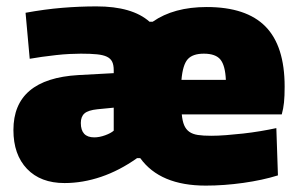

<svg xmlns="http://www.w3.org/2000/svg" viewBox="-20 -568 939 601"><path d="M624 13Q481 13 419 -73H409Q354 -34 296.5 -14.5Q239 5 182 5Q107 5 64.5 -39.5Q22 -84 22 -161Q22 -321 225 -333L336 -339V-348Q336 -365 331 -375Q326 -385 314.5 -390.5Q303 -396 283.5 -398Q264 -400 233 -400Q218 -400 197.5 -399Q177 -398 155 -395.5Q133 -393 111 -390Q89 -387 73 -384L60 -528Q120 -539 174.5 -543.5Q229 -548 282 -548Q394 -548 448 -500H458Q524 -546 627 -546Q751 -546 811 -485Q871 -424 871 -297Q871 -267 869 -247.5Q867 -228 862 -210H549Q551 -189 556.5 -176Q562 -163 572.5 -155.5Q583 -148 599.5 -145.5Q616 -143 641 -143Q662 -143 688 -145Q714 -147 741 -150Q768 -153 795 -157.5Q822 -162 845 -167L850 -19Q802 -4 741.5 4.5Q681 13 624 13ZM275 -138Q291 -138 309 -144.5Q327 -151 336 -159V-231L285 -226Q256 -223 244.5 -213Q233 -203 233 -183Q233 -138 275 -138ZM687 -318Q685 -363 670 -381.5Q655 -400 618 -400Q583 -400 567.5 -382.5Q552 -365 548 -318Z"/></svg>

Font: Encode Sans Narrow
Style: Black
Weight: 900
Designer: Pablo Impallari, Andres Torresi
Foundry: Pablo Impallari, Andres Torresi
Version: Version 1.000; ttfautohint (v1.00) -l 8 -r 50 -G 200 -x 14 -